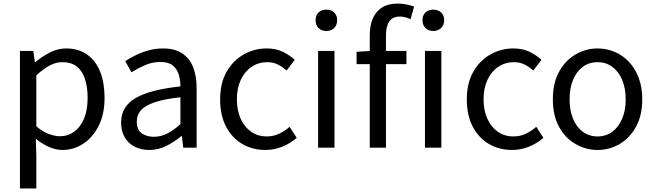

<svg xmlns="http://www.w3.org/2000/svg" viewBox="-20 -829 3678 1078"><path d="M92 229V-543H167L176 -480H178Q215 -511 259.5 -534Q304 -557 351 -557Q421 -557 469.5 -522.5Q518 -488 542.5 -426Q567 -364 567 -280Q567 -187 533.5 -121.5Q500 -56 446.5 -21.5Q393 13 331 13Q294 13 256 -3.5Q218 -20 181 -50L184 45V229ZM316 -64Q361 -64 396.5 -89.5Q432 -115 452 -163.5Q472 -212 472 -279Q472 -339 457.5 -384.5Q443 -430 412 -455Q381 -480 328 -480Q294 -480 258.5 -461Q223 -442 184 -406V-120Q220 -89 255 -76.5Q290 -64 316 -64Z M818 13Q773 13 737 -5Q701 -23 680.5 -57.5Q660 -92 660 -141Q660 -230 739.5 -277.5Q819 -325 993 -344Q993 -379 983.5 -410.5Q974 -442 950 -461.5Q926 -481 881 -481Q834 -481 792.5 -462.5Q751 -444 718 -423L683 -486Q708 -502 741 -518.5Q774 -535 813 -546Q852 -557 896 -557Q962 -557 1003.5 -529Q1045 -501 1064.5 -451.5Q1084 -402 1084 -334V0H1009L1001 -65H998Q960 -33 914.5 -10Q869 13 818 13ZM844 -61Q883 -61 918.5 -79Q954 -97 993 -132V-283Q902 -273 848 -254.5Q794 -236 771 -209.5Q748 -183 748 -147Q748 -100 776 -80.5Q804 -61 844 -61Z M1470 13Q1398 13 1340.5 -20.5Q1283 -54 1249.5 -117.5Q1216 -181 1216 -271Q1216 -362 1252 -425.5Q1288 -489 1348 -523Q1408 -557 1477 -557Q1530 -557 1568.5 -538Q1607 -519 1635 -493L1589 -433Q1566 -454 1539.5 -467Q1513 -480 1481 -480Q1432 -480 1393 -454Q1354 -428 1332 -381Q1310 -334 1310 -271Q1310 -209 1331.5 -162Q1353 -115 1390.5 -89Q1428 -63 1478 -63Q1516 -63 1548 -78.5Q1580 -94 1606 -117L1646 -55Q1609 -23 1564 -5Q1519 13 1470 13Z M1766 0V-543H1858V0ZM1812 -655Q1785 -655 1768.5 -671.5Q1752 -688 1752 -716Q1752 -743 1768.5 -759Q1785 -775 1812 -775Q1839 -775 1856 -759Q1873 -743 1873 -716Q1873 -688 1856 -671.5Q1839 -655 1812 -655Z M2056 0V-630Q2056 -685 2073 -725Q2090 -765 2125 -787Q2160 -809 2214 -809Q2239 -809 2262.5 -804Q2286 -799 2305 -792L2285 -721Q2255 -736 2224 -736Q2185 -736 2166 -709Q2147 -682 2147 -629V0ZM1982 -469V-538L2060 -543H2262V-469ZM2366 0V-543H2458V0ZM2412 -655Q2386 -655 2369 -671.5Q2352 -688 2352 -716Q2352 -743 2369 -759Q2386 -775 2412 -775Q2439 -775 2456.5 -759Q2474 -743 2474 -716Q2474 -688 2456.5 -671.5Q2439 -655 2412 -655Z M2855 13Q2783 13 2725.5 -20.5Q2668 -54 2634.5 -117.5Q2601 -181 2601 -271Q2601 -362 2637 -425.5Q2673 -489 2733 -523Q2793 -557 2862 -557Q2915 -557 2953.5 -538Q2992 -519 3020 -493L2974 -433Q2951 -454 2924.5 -467Q2898 -480 2866 -480Q2817 -480 2778 -454Q2739 -428 2717 -381Q2695 -334 2695 -271Q2695 -209 2716.5 -162Q2738 -115 2775.5 -89Q2813 -63 2863 -63Q2901 -63 2933 -78.5Q2965 -94 2991 -117L3031 -55Q2994 -23 2949 -5Q2904 13 2855 13Z M3335 13Q3269 13 3211 -20.5Q3153 -54 3118.5 -117.5Q3084 -181 3084 -271Q3084 -362 3118.5 -425.5Q3153 -489 3211 -523Q3269 -557 3335 -557Q3385 -557 3430.5 -538Q3476 -519 3511 -482Q3546 -445 3566 -392Q3586 -339 3586 -271Q3586 -181 3551 -117.5Q3516 -54 3459 -20.5Q3402 13 3335 13ZM3335 -63Q3382 -63 3417.5 -89Q3453 -115 3473 -162Q3493 -209 3493 -271Q3493 -334 3473 -381Q3453 -428 3417.5 -454Q3382 -480 3335 -480Q3288 -480 3252.5 -454Q3217 -428 3197.5 -381Q3178 -334 3178 -271Q3178 -209 3197.5 -162Q3217 -115 3252.5 -89Q3288 -63 3335 -63Z"/></svg>

Font: Noto Sans KR
Style: Regular
Weight: 400
Designer: Ryoko NISHIZUKA  (kana, bopomofo & ideographs); Paul D. Hunt (Latin, Greek & Cyrillic); Sandoll Communications , Soo-you
Foundry: Adobe
Version: Version 2.004-H2;hotconv 1.0.118;makeotfexe 2.5.65603